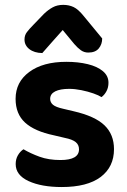

<svg xmlns="http://www.w3.org/2000/svg" viewBox="-20 -746 519 782"><path d="M444.3 -138.6Q444.3 -66.1 389.9 -25.1Q335.4 15.8 231.5 15.8Q149.1 15.8 96.5 -8.4Q43.9 -32.6 43.9 -77.6Q43.9 -98.1 52.9 -113.5Q61.8 -129 75.6 -138.1Q104 -121.2 141 -107.7Q178.1 -94.2 226.2 -94.2Q301.8 -94.2 301.8 -137.9Q301.8 -156.3 288.2 -167.3Q274.6 -178.3 244.9 -184.2L199.5 -194.9Q120.8 -211.3 82.1 -246.7Q43.5 -282.1 43.5 -343.3Q43.5 -411.9 99.3 -453Q155 -494.2 250.1 -494.2Q298.6 -494.2 337.5 -484.7Q376.4 -475.2 399.1 -456.1Q421.8 -437.1 421.8 -409.1Q421.8 -389.7 413.8 -374.8Q405.9 -359.8 393.5 -350.5Q382.2 -357.8 360.2 -365.6Q338.1 -373.3 311.7 -378.7Q285.3 -384.1 261.7 -384.1Q225.5 -384.1 204.9 -373.9Q184.3 -363.6 184.3 -343.3Q184.3 -329.1 195.8 -319.3Q207.4 -309.6 237.2 -303L279.2 -293.1Q367.1 -272.9 405.7 -235.5Q444.3 -198.2 444.3 -138.6ZM282.6 -566.6 235.4 -623.7Q210.2 -595 192 -575Q173.8 -555.1 152.3 -529.9Q119.4 -530.5 99.6 -545.9Q79.8 -561.3 79.8 -585Q79.8 -602.3 89.5 -615.1Q99.2 -627.9 117.4 -646.4L159.2 -689.7Q176.5 -706.3 194.8 -716.2Q213.1 -726.2 237.5 -726.2Q260.6 -726.2 279.6 -717.3Q298.6 -708.5 321.4 -680.1L396.2 -589.4Q396.2 -565.7 382.3 -548.8Q368.4 -531.9 339.6 -531.9Q322.7 -531.9 309.5 -541.3Q296.3 -550.8 282.6 -566.6Z"/></svg>

Font: Baloo Bhaina 2
Style: Regular
Weight: 400
Designer: Yesha Goshar, Manish Minz, Shuchita Grover and Ek Type
Foundry: Ek Type
Version: Version 1.700